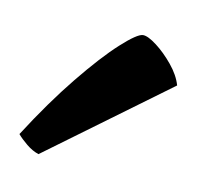

<svg xmlns="http://www.w3.org/2000/svg" viewBox="-38 -794 281 268"><g transform="rotate(10 102.5 -659.5)"><path d="M31 -565Q22 -568 13.5 -575Q5 -582 0 -588Q32 -638 62.5 -675.5Q93 -713 115.5 -733.5Q138 -754 146 -754Q153 -754 165.5 -744.5Q178 -735 189.5 -721Q201 -707 205 -693Z"/></g></svg>

Font: Texturina 72pt Medium
Style: Regular
Weight: 500
Designer: Guillermo Torres Carreño
Foundry: Omnibus-Type
Version: Version 1.002; ttfautohint (v1.8.3)